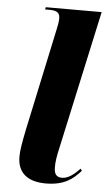

<svg xmlns="http://www.w3.org/2000/svg" viewBox="-55 -796 467 842"><g transform="rotate(5 179.0 -375.0)"><path d="M179 10C261 10 299 -22 332 -59L326 -68C304 -45 277 -21 248 -21C223 -21 213 -35 213 -64C212 -83 217 -117 226 -154L358 -760H112L110 -750H131C169 -750 175 -735 175 -715C175 -704 172 -684 168 -668L72 -218C60 -159 54 -125 54 -97C54 -27 98 10 179 10Z"/></g></svg>

Font: Noto Serif Display SemiCondensed ExtraBold
Style: Italic
Weight: 800
Width: 4
Italic angle: -12°
Designer: Monotype Design Team
Foundry: Monotype Imaging Inc.
Version: Version 2.009